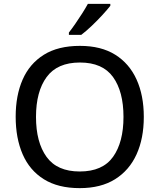

<svg xmlns="http://www.w3.org/2000/svg" viewBox="-20 -962 823 992"><path d="M723 -358Q723 -247 685.5 -164.5Q648 -82 574.5 -36Q501 10 392 10Q280 10 206.5 -36Q133 -82 97 -165Q61 -248 61 -359Q61 -469 97 -551Q133 -633 206.5 -679Q280 -725 393 -725Q502 -725 575 -679.5Q648 -634 685.5 -551.5Q723 -469 723 -358ZM166 -358Q166 -227 220.5 -151.5Q275 -76 392 -76Q510 -76 564 -151.5Q618 -227 618 -358Q618 -489 564 -564Q510 -639 393 -639Q276 -639 221 -564Q166 -489 166 -358ZM550 -932Q536 -914 510 -885.5Q484 -857 454 -828.5Q424 -800 400 -782H336V-794Q351 -813 369 -839Q387 -865 404.5 -892.5Q422 -920 434 -942H550Z"/></svg>

Font: Noto Sans Kayah Li Medium
Style: Regular
Weight: 500
Designer: Monotype Design Team, Sérgio Martins
Foundry: Monotype Imaging Inc.
Version: Version 2.002; ttfautohint (v1.8.4.7-5d5b)